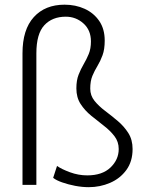

<svg xmlns="http://www.w3.org/2000/svg" viewBox="-20 -774 626 804"><path d="M132.3 -550.8V0H74.2V-550.8Q74.2 -650.4 121.6 -702.4Q168.9 -754.4 250.5 -754.4Q296.4 -754.4 334.5 -737.1Q372.6 -719.7 395.5 -686.3Q418.5 -652.8 418.5 -604Q418.5 -567.4 409.4 -542.7Q400.4 -518.1 388.2 -498Q376 -478 366.9 -456.3Q357.9 -434.6 357.9 -402.8Q357.9 -374 375.7 -351.8Q393.6 -329.6 420.2 -309.6Q446.8 -289.6 473.1 -267.3Q499.5 -245.1 517.3 -217Q535.2 -189 535.2 -149.9Q535.2 -97.7 509 -62Q482.9 -26.4 440.9 -8.3Q398.9 9.8 351.6 9.8Q324.2 9.8 294.7 4.2Q265.1 -1.5 240.2 -10.3Q215.3 -19 202.6 -29.3L218.8 -79.1Q237.3 -65.9 272.9 -52.7Q308.6 -39.6 345.2 -39.6Q408.2 -39.6 442.6 -72.5Q477.1 -105.5 477.1 -149.9Q477.1 -180.7 459.2 -203.9Q441.4 -227.1 415 -247.3Q388.7 -267.6 362.1 -289.3Q335.4 -311 317.6 -338.4Q299.8 -365.7 299.8 -403.8Q299.8 -437.5 309.1 -461.2Q318.4 -484.9 330.3 -505.1Q342.3 -525.4 351.6 -547.9Q360.8 -570.3 360.8 -600.6Q360.8 -647.9 329.3 -676Q297.9 -704.1 255.4 -704.1Q198.7 -704.1 165.5 -668.2Q132.3 -632.3 132.3 -550.8Z"/></svg>

Font: Vazirmatn UI FD ExtraLight
Style: Regular
Weight: 200
Designer: Saber Rastikerdar
Foundry: Saber Rastikerdar
Version: Version 33.003